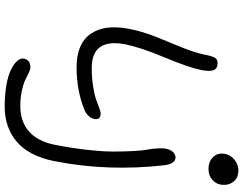

<svg xmlns="http://www.w3.org/2000/svg" viewBox="-126 -634 1011 798"><g transform="rotate(90 379.0 -235.5)"><path d="M683.1 -597.2Q650.9 -597.2 632.6 -616.9Q614.3 -636.7 620.1 -666Q624.5 -689 644.3 -705.1Q664.1 -721.2 689 -721.2Q721.7 -721.2 737.5 -698.2Q753.4 -675.3 747.1 -645Q743.7 -627 726.8 -612.1Q710 -597.2 683.1 -597.2ZM259.8 -48.8Q162.1 -48.8 121.1 -107.4Q80.1 -166 101.1 -270Q111.3 -322.8 133.5 -378.4Q155.8 -434.1 177.5 -486.6Q199.2 -539.1 208 -583Q213.9 -612.8 220.5 -623.8Q227.1 -634.8 244.1 -634.8Q264.6 -634.8 271.5 -619.1Q278.3 -603.5 272 -568.8Q261.7 -516.6 219.7 -416Q177.7 -315.4 165 -252.9Q137.2 -111.8 263.2 -111.8Q305.7 -111.8 341.3 -117.7Q377 -123.5 395.3 -130.4Q413.6 -137.2 429.4 -143.1Q445.3 -148.9 453.1 -148.9Q465.8 -148.9 471.7 -142.1Q477.5 -135.3 475.1 -123Q473.1 -110.4 462.2 -98.6Q451.2 -86.9 436 -81.1Q356.4 -48.8 259.8 -48.8ZM423.8 250Q372.6 250 331.8 242.4Q291 234.9 267.8 222.9Q244.6 210.9 233.2 197.3Q221.7 183.6 224.1 169.9Q230.5 143.1 259.8 143.1Q268.1 143.1 282.5 149.7Q296.9 156.2 312 164.1Q327.1 171.9 356.7 178.5Q386.2 185.1 421.9 185.1Q485.4 185.1 526.6 149.2Q567.9 113.3 582 43Q596.2 -28.8 603.3 -93.3Q610.4 -157.7 610.4 -200.2Q610.4 -242.7 608.4 -282.2Q606.4 -321.8 602.3 -343.3Q598.1 -364.7 597.2 -387.2Q596.2 -409.7 598.1 -418Q602.1 -439 612.3 -449.5Q622.6 -460 634.8 -460Q662.6 -460 668 -407.2Q680.2 -298.3 676.5 -184.8Q672.9 -71.3 649.9 44.9Q628.9 148.9 569.8 199.5Q510.7 250 423.8 250Z"/></g></svg>

Font: Shantell Sans Irregular Bouncy
Style: Italic
Weight: 300
Italic angle: -11.31°
Designer: Stephen Nixon, Anya Danilova, Shantell Martin
Foundry: Arrow Type
Version: Version 1.006;[9816181b4]